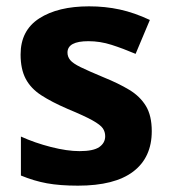

<svg xmlns="http://www.w3.org/2000/svg" viewBox="-20 -576 537 606"><path d="M459 -162Q459 -79 400.5 -34.5Q342 10 226 10Q169 10 128 2.5Q87 -5 46 -22V-145Q90 -125 141 -112Q192 -99 231 -99Q275 -99 293.5 -112Q312 -125 312 -146Q312 -160 304.5 -171Q297 -182 272 -196Q247 -210 194 -232Q143 -254 110 -275.5Q77 -297 61 -327.5Q45 -358 45 -404Q45 -480 104 -518Q163 -556 261 -556Q312 -556 358 -546Q404 -536 453 -513L408 -406Q368 -423 332 -434.5Q296 -446 259 -446Q193 -446 193 -410Q193 -397 201.5 -386.5Q210 -376 234.5 -364Q259 -352 307 -332Q354 -313 388 -292.5Q422 -272 440.5 -241.5Q459 -211 459 -162Z"/></svg>

Font: Noto Sans Bamum
Style: Bold
Weight: 700
Designer: Monotype Design Team
Foundry: Monotype Imaging Inc.
Version: Version 2.002; ttfautohint (v1.8.4.7-5d5b)